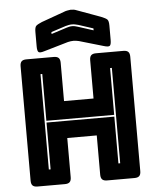

<svg xmlns="http://www.w3.org/2000/svg" viewBox="-63 -1030 885 1083"><g transform="rotate(-5 379.5 -488.5)"><path d="M177 -90H187V-355H571V-90H581V-630H571V-365H187V-630H177ZM260 0H105Q86 0 77.5 -8.5Q69 -17 69 -36V-684Q69 -703 77.5 -711.5Q86 -720 105 -720H260Q279 -720 287.5 -711.5Q296 -703 296 -684V-467H463V-684Q463 -703 471.5 -711.5Q480 -720 499 -720H654Q673 -720 681.5 -711.5Q690 -703 690 -684V-36Q690 -17 681.5 -8.5Q673 0 654 0H499Q480 0 471.5 -8.5Q463 -17 463 -36V-258H296V-36Q296 -17 287.5 -8.5Q279 0 260 0ZM347 -797 210 -757Q185 -749 177 -755Q169 -761 169 -788V-869Q169 -896 177.5 -904Q186 -912 210 -922L338 -968Q347 -972 357.5 -974Q368 -976 377 -977Q386 -977 394 -976Q402 -975 409 -972L546 -922Q571 -912 579.5 -904Q588 -896 588 -869V-788Q588 -761 580 -755Q572 -749 546 -757L409 -797Q392 -801 378 -801Q364 -801 347 -797ZM497 -850V-861L414 -888Q405 -890 397 -892Q389 -894 378 -894Q367 -894 359 -892Q351 -890 342 -888L259 -861V-850L346 -878Q353 -880 360.5 -882Q368 -884 378 -884Q388 -884 395.5 -882Q403 -880 410 -878Z"/></g></svg>

Font: Bungee Inline
Style: Regular
Weight: 400
Designer: David Jonathan Ross
Foundry: David Jonathan Ross
Version: Version 1.001;PS 1.0;hotconv 1.0.72;makeotf.lib2.5.5900